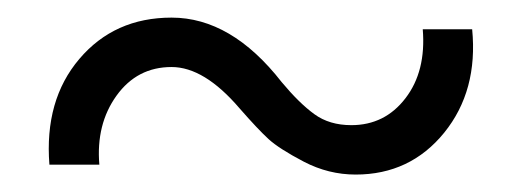

<svg xmlns="http://www.w3.org/2000/svg" viewBox="-20 -374 593 218"><path d="M383.8 -175.8Q353 -175.8 325 -190.4Q296.9 -205.1 284.9 -216.1Q272.9 -227.1 252 -251Q211.9 -297.9 174.8 -297.9Q135.7 -297.9 112.3 -265.4Q88.9 -232.9 92.8 -187H36.1Q30.3 -260.3 70.1 -307.1Q109.9 -354 174.8 -354Q242.7 -354 299.8 -280.8Q319.8 -256.8 336.9 -244.4Q354 -231.9 378.9 -231.9Q417 -231.9 440.4 -262.5Q463.9 -293 460 -340.8H516.1Q522.9 -271 484.4 -223.4Q445.8 -175.8 383.8 -175.8Z"/></svg>

Font: Oakes Grotesk
Style: Medium Italic
Weight: 500
Designer: Samuel Oakes
Foundry: Samuel Oakes
Version: Version 1.0 | wf-rip DC20170320